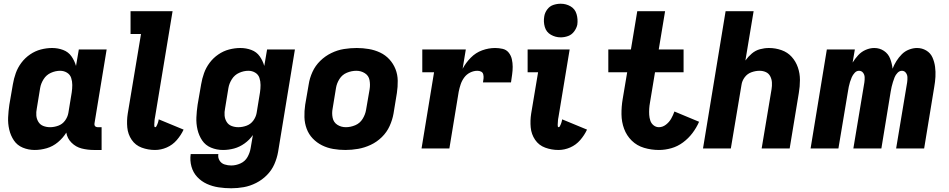

<svg xmlns="http://www.w3.org/2000/svg" viewBox="-20 -795 5080 1028"><path d="M166 8Q198 8 230.5 -1.5Q263 -11 290 -33.5Q317 -56 335 -85Q340 -54 363 -31Q386 -8 417.5 0Q449 8 483 8H524V-114H503Q498 -114 493 -116.5Q488 -119 486.5 -124Q485 -129 486 -135L551 -530H402L387 -442Q379 -470 362.5 -493.5Q346 -517 318 -527.5Q290 -538 259 -538Q229 -538 198.5 -530Q168 -522 141 -503.5Q114 -485 94.5 -459Q75 -433 64.5 -403.5Q54 -374 49 -344L30 -234Q25 -200 23.5 -166.5Q22 -133 29.5 -101Q37 -69 54.5 -43Q72 -17 102 -4.5Q132 8 166 8ZM248 -114Q229 -114 212 -120.5Q195 -127 185.5 -142.5Q176 -158 174.5 -176.5Q173 -195 177 -214L195 -324Q199 -348 213.5 -371Q228 -394 252.5 -405Q277 -416 302 -416Q322 -416 338.5 -406Q355 -396 361 -378Q367 -360 367 -340Q367 -320 364 -300L346 -190Q342 -168 328 -149Q314 -130 292 -122Q270 -114 248 -114Z M810 8Q842 8 873 -5.5Q904 -19 926.5 -45Q949 -71 963 -101L830 -156Q829 -151 828 -146.5Q827 -142 825.5 -137.5Q824 -133 822 -128.5Q820 -124 817.5 -119Q815 -114 811 -114Q807 -114 806.5 -119Q806 -124 806 -127.5Q806 -131 806.5 -135Q807 -139 807 -143Q807 -147 807.5 -151Q808 -155 808.5 -159Q809 -163 810 -167L904 -735H679V-613H735L664 -187Q658 -149 661.5 -112.5Q665 -76 685 -46.5Q705 -17 739 -4.5Q773 8 810 8Z M1218 213Q1252 213 1285.5 207Q1319 201 1351.5 184.5Q1384 168 1409.5 142Q1435 116 1449 84Q1463 52 1469 18L1559 -530H1410L1395 -442Q1387 -470 1370.5 -493.5Q1354 -517 1326 -527.5Q1298 -538 1267 -538Q1237 -538 1206.5 -530Q1176 -522 1149 -503.5Q1122 -485 1102.5 -459Q1083 -433 1072.5 -403.5Q1062 -374 1057 -344L1038 -234Q1033 -200 1031.5 -166.5Q1030 -133 1037.5 -101Q1045 -69 1062.5 -43Q1080 -17 1110 -4.5Q1140 8 1174 8Q1204 8 1233.5 0Q1263 -8 1289.5 -27Q1316 -46 1334 -72L1322 -2Q1318 23 1305 46Q1292 69 1267.5 80Q1243 91 1218 91Q1200 91 1182.5 85.5Q1165 80 1155.5 64.5Q1146 49 1149 30H1001Q996 64 1005 96.5Q1014 129 1036 152.5Q1058 176 1087.5 189.5Q1117 203 1150.5 208Q1184 213 1218 213ZM1256 -114Q1237 -114 1220 -120.5Q1203 -127 1193.5 -142.5Q1184 -158 1182.5 -176.5Q1181 -195 1185 -214L1203 -324Q1207 -348 1221.5 -371Q1236 -394 1260.5 -405Q1285 -416 1310 -416Q1330 -416 1346.5 -406Q1363 -396 1369 -378Q1375 -360 1375 -340Q1375 -320 1372 -300L1354 -190Q1350 -168 1336 -149Q1322 -130 1300 -122Q1278 -114 1256 -114Z M1829 8Q1863 8 1897.5 2Q1932 -4 1965 -19.5Q1998 -35 2024.5 -61Q2051 -87 2066 -120Q2081 -153 2087 -187L2105 -297Q2110 -330 2109.5 -363Q2109 -396 2097.5 -425Q2086 -454 2065 -477Q2044 -500 2015.5 -513.5Q1987 -527 1955 -532.5Q1923 -538 1890 -538Q1856 -538 1821.5 -532.5Q1787 -527 1754 -511Q1721 -495 1694.5 -469Q1668 -443 1653 -410Q1638 -377 1633 -344L1614 -234Q1609 -200 1610 -167.5Q1611 -135 1622 -105.5Q1633 -76 1654.5 -53.5Q1676 -31 1704 -17Q1732 -3 1764 2.5Q1796 8 1829 8ZM1832 -114Q1806 -114 1786 -127Q1766 -140 1761 -164.5Q1756 -189 1761 -214L1779 -324Q1783 -349 1797.5 -372Q1812 -395 1837 -405.5Q1862 -416 1888 -416Q1913 -416 1933.5 -403Q1954 -390 1958.5 -366Q1963 -342 1959 -317L1940 -207Q1936 -182 1921.5 -158.5Q1907 -135 1882 -124.5Q1857 -114 1832 -114Z M2237 0H2386L2436 -304Q2440 -324 2446.5 -343.5Q2453 -363 2465.5 -380Q2478 -397 2497 -406.5Q2516 -416 2536 -416Q2547 -416 2556 -411.5Q2565 -407 2567.5 -396.5Q2570 -386 2569 -375.5Q2568 -365 2566 -354H2716Q2719 -375 2722 -396Q2725 -417 2725 -437.5Q2725 -458 2720.5 -478Q2716 -498 2703.5 -513.5Q2691 -529 2671 -533.5Q2651 -538 2631 -538Q2596 -538 2561.5 -525.5Q2527 -513 2500.5 -486Q2474 -459 2457 -427L2474 -530H2241V-408H2304Z M2970 8Q3002 8 3033 -5.5Q3064 -19 3086.5 -45Q3109 -71 3123 -101L2990 -156Q2989 -151 2988 -146.5Q2987 -142 2985.5 -137.5Q2984 -133 2982 -128.5Q2980 -124 2977.5 -119Q2975 -114 2971 -114Q2967 -114 2966.5 -119Q2966 -124 2966 -127.5Q2966 -131 2966.5 -135Q2967 -139 2967 -143Q2967 -147 2967.5 -151Q2968 -155 2968.5 -159Q2969 -163 2970 -167L3030 -530H2805V-408H2861L2824 -187Q2818 -149 2821.5 -112.5Q2825 -76 2845 -46.5Q2865 -17 2899 -4.5Q2933 8 2970 8ZM2982 -595Q3002 -595 3021.5 -602Q3041 -609 3054 -626.5Q3067 -644 3071 -663Q3075 -692 3067 -719.5Q3059 -747 3035 -761Q3011 -775 2982 -775Q2962 -775 2942.5 -768.5Q2923 -762 2910 -744.5Q2897 -727 2894 -707Q2889 -678 2897 -650.5Q2905 -623 2929.5 -609Q2954 -595 2982 -595Z M3508 8Q3541 8 3574.5 -1.5Q3608 -11 3637 -32.5Q3666 -54 3687.5 -82.5Q3709 -111 3723 -143L3591 -198Q3584 -178 3573.5 -159.5Q3563 -141 3545.5 -127.5Q3528 -114 3508 -114Q3492 -114 3479.5 -124Q3467 -134 3462 -149Q3457 -164 3456 -180Q3455 -196 3456 -212.5Q3457 -229 3460 -245L3487 -408H3640V-530H3507L3541 -735H3392L3358 -530H3237V-408H3338L3314 -265Q3307 -224 3307.5 -183Q3308 -142 3321.5 -105.5Q3335 -69 3362.5 -42Q3390 -15 3428.5 -3.5Q3467 8 3508 8Z M3744 0H3893L3950 -340Q3953 -362 3967 -381Q3981 -400 4003 -408Q4025 -416 4047 -416Q4065 -416 4080.5 -409Q4096 -402 4104 -386.5Q4112 -371 4113 -353Q4114 -335 4111 -317L4058 0H4208L4257 -297Q4263 -332 4263 -367Q4263 -402 4252 -434Q4241 -466 4219 -490.5Q4197 -515 4164.5 -526.5Q4132 -538 4097 -538Q4073 -538 4049 -531.5Q4025 -525 4005.5 -508.5Q3986 -492 3971 -471L4015 -735H3865Z M4320 0H4469L4520 -305Q4522 -318 4524.5 -330.5Q4527 -343 4531 -356Q4535 -369 4540.5 -381.5Q4546 -394 4556 -405Q4566 -416 4579 -416Q4593 -416 4601 -405.5Q4609 -395 4609.5 -381.5Q4610 -368 4608 -354L4549 0H4699L4749 -305Q4751 -318 4754 -330.5Q4757 -343 4761 -356Q4765 -369 4770 -381.5Q4775 -394 4785.5 -405Q4796 -416 4809 -416Q4822 -416 4830 -405.5Q4838 -395 4838.5 -381.5Q4839 -368 4837 -354L4778 0H4928L4982 -329Q4987 -357 4988.5 -384Q4990 -411 4986.5 -437.5Q4983 -464 4972.5 -487.5Q4962 -511 4939.5 -524.5Q4917 -538 4890 -538Q4869 -538 4847 -529.5Q4825 -521 4808.5 -504.5Q4792 -488 4779.5 -468Q4767 -448 4759 -427Q4756 -455 4746 -481Q4736 -507 4713 -522.5Q4690 -538 4661 -538Q4638 -538 4615 -528Q4592 -518 4575 -499.5Q4558 -481 4545 -460L4557 -530H4407Z"/></svg>

Font: Iosevka Sparkle Heavy
Style: Italic
Weight: 900
Italic angle: -9°
Designer: Belleve Invis
Foundry: Belleve Invis
Version: Version 4.5.0; ttfautohint (v1.8.3)